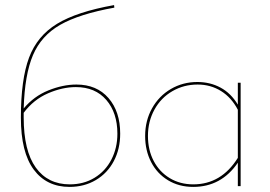

<svg xmlns="http://www.w3.org/2000/svg" viewBox="-20 -731 1060 754"><path d="M452 -206Q452 -146 427 -98.5Q402 -51 356.5 -24Q311 3 253 3Q163 3 112.5 -65Q62 -133 62 -269Q62 -419 94 -504.5Q126 -590 204 -637.5Q282 -685 428 -711L429 -701Q291 -676 216.5 -633.5Q142 -591 109.5 -514.5Q77 -438 73 -305Q113 -353 170 -376Q227 -399 280 -399Q360 -399 406 -346Q452 -293 452 -206ZM441 -206Q441 -288 397.5 -338.5Q354 -389 278 -389Q225 -389 168.5 -364.5Q112 -340 73 -288V-270Q73 -139 120.5 -73Q168 -7 254 -7Q309 -7 351.5 -33Q394 -59 417.5 -104.5Q441 -150 441 -206Z M925 -406V0H914V-92Q849 3 739 3Q683 3 640 -23Q597 -49 573.5 -94.5Q550 -140 550 -197Q550 -257 577 -305.5Q604 -354 651 -381.5Q698 -409 755 -409Q805 -409 846 -387Q887 -365 914 -320V-406ZM914 -111V-300Q889 -348 848 -373.5Q807 -399 756 -399Q702 -399 657 -373Q612 -347 586.5 -300.5Q561 -254 561 -197Q561 -142 583.5 -99Q606 -56 646.5 -31.5Q687 -7 739 -7Q849 -7 914 -111Z"/></svg>

Font: Ysabeau Infant Hairline
Style: Regular
Weight: 100
Designer: Christian Thalmann (Catharsis Fonts)
Version: Version 0.003